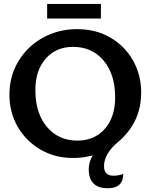

<svg xmlns="http://www.w3.org/2000/svg" viewBox="-20 -809 790 994"><path d="M358.9 8.8Q262.7 8.8 188.2 -35.4Q113.8 -79.6 71.3 -153.3Q28.8 -227.1 28.8 -318.8Q28.8 -417 76.7 -494.4Q124.5 -571.8 204.1 -615Q283.7 -658.2 378.9 -658.2Q476.1 -658.2 551 -614.7Q626 -571.3 668.5 -496.1Q710.9 -420.9 710.9 -329.6Q710.9 -231.4 663.1 -155.8Q615.2 -80.1 535.2 -35.6Q455.1 8.8 358.9 8.8ZM380.9 -81.1Q468.8 -81.1 522.5 -141.8Q576.2 -202.6 576.2 -304.7Q576.2 -423.8 516.6 -495.1Q457 -566.4 357.9 -566.4Q270.5 -566.4 216.8 -505.6Q163.1 -444.8 163.1 -342.8Q163.1 -223.1 222.9 -152.1Q282.7 -81.1 380.9 -81.1ZM538.1 165.5Q439.5 165.5 439.5 67.4Q439.5 -11.2 527.3 -72.8H589.8Q518.6 -12.7 518.6 51.8Q518.6 100.6 567.4 100.6Q594.7 100.6 618.2 91.3Q618.2 165.5 538.1 165.5ZM502.4 -712.9H224.1V-788.6H502.4Z"/></svg>

Font: Bainsley
Style: Bold
Weight: 700
Designer: Paul James MIller
Foundry: High-Logic / Made with FontCreator
Version: Version 1.411;March 28, 2021;FontCreator 13.0.0.2683 64-bit